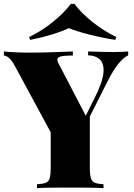

<svg xmlns="http://www.w3.org/2000/svg" viewBox="-29 -976 693 996"><path d="M636 -709V-689Q613 -678 587 -647.5Q561 -617 530 -556L350 -199H283L49 -632Q32 -664 17 -676Q2 -688 -9 -688V-709Q22 -706 55.5 -704.5Q89 -703 129 -703Q180 -703 239.5 -705Q299 -707 349 -709V-688Q324 -688 303 -686Q282 -684 273 -676.5Q264 -669 273 -650L424 -360L377 -298L461 -466Q503 -549 507.5 -597Q512 -645 490 -666.5Q468 -688 428 -689V-709Q466 -708 495.5 -707Q525 -706 559 -706Q579 -706 600 -707Q621 -708 636 -709ZM437 -393V-106Q437 -70 442.5 -52Q448 -34 463 -28Q478 -22 508 -20V0Q479 -2 431 -2.5Q383 -3 336 -3Q285 -3 237.5 -2.5Q190 -2 163 0V-20Q194 -22 209 -28Q224 -34 229 -52Q234 -70 234 -106V-311L343 -249ZM357 -956Q392 -909 450 -862.5Q508 -816 574 -784L569 -769Q500 -780 433.5 -797Q367 -814 328 -830Q295 -814 239.5 -797Q184 -780 127 -769L122 -784Q187 -815 244.5 -861.5Q302 -908 339 -956Z"/></svg>

Font: Playfair Display Black
Style: Regular
Weight: 900
Designer: Claus Eggers Sørensen
Foundry: Claus Eggers Sørensen
Version: Version 1.203